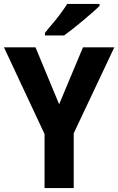

<svg xmlns="http://www.w3.org/2000/svg" viewBox="-20 -954 600 974"><path d="M280 -425 401 -714H560L354 -278V0H206V-274L0 -714H160ZM485 -924Q471 -910 448 -890Q425 -870 399 -848Q373 -826 348 -806.5Q323 -787 305 -774H208V-787Q225 -809 246.5 -834Q268 -859 287.5 -885.5Q307 -912 321 -934H485Z"/></svg>

Font: Noto Sans Bengali SemiCondensed
Style: Bold
Weight: 700
Width: 4
Designer: Jelle Bosma - Monotype Design Team
Foundry: Monotype Imaging Inc.
Version: Version 2.003